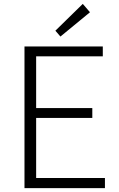

<svg xmlns="http://www.w3.org/2000/svg" viewBox="-20 -968 613 988"><path d="M106 0H520V-52H166V-361H455V-412H166V-678H509V-729H106ZM291 -780 443 -905 406 -948 265 -810Z"/></svg>

Font: Noto Sans JP Light
Style: Regular
Weight: 300
Designer: Ryoko NISHIZUKA (kana & ideographs); Paul D. Hunt (Latin, Greek & Cyrillic); Wenlong ZHANG (bopomofo); Sandoll Communica
Foundry: Adobe Systems Incorporated
Version: Version 1.004;PS 1.004;hotconv 1.0.82;makeotf.lib2.5.63406